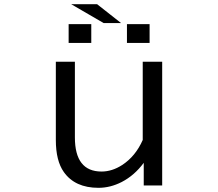

<svg xmlns="http://www.w3.org/2000/svg" viewBox="-20 -859 1040 915"><path d="M246.1 -564.9H336.9V-204.1Q336.9 -41.5 463.9 -41.5Q514.2 -41.5 562.5 -72.8Q626 -114.3 660.2 -191.9V-564.9H752.9V24.9H665V-83Q620.6 -22.9 560.1 8.3Q505.9 36.1 449.2 36.1Q337.4 36.1 284.2 -39.1Q246.1 -92.8 246.1 -191.9ZM307.1 -744.1H415V-654.3H307.1ZM585 -744.1H692.9V-654.3H585ZM442.9 -838.9 557.1 -749H474.1L319.3 -838.9Z"/></svg>

Font: BIZ UDGothic
Style: Regular
Weight: 400
Monospace: yes
Designer: TypeBank Co., Ltd.
Foundry: Morisawa Inc.
Version: Version 1.05